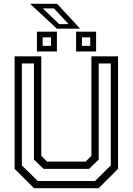

<svg xmlns="http://www.w3.org/2000/svg" viewBox="-20 -999 704 1019"><path d="M160.5 0 57.5 -103V-700H199V-172L229.5 -141.5H434.5L465 -172V-700H606.5V-103L503.5 0ZM180 -38.5H484.5L568 -121.2V-662.2H503.8V-152.2L453 -102.8H211.5L160.2 -152.2V-662.2H96V-121.2ZM384 -726V-831H490V-726ZM176 -726V-831H282V-726ZM206.5 -755.5H250.5V-801H206.5ZM415 -755.5H459V-801H415ZM405 -847H281.5L139.5 -979H283ZM344.2 -871 266.2 -954.5H207.2L293.8 -871Z"/></svg>

Font: Tourney Thin
Style: Regular
Weight: 100
Designer: Tyler Finck
Foundry: Etcetera Type Co
Version: Version 1.015